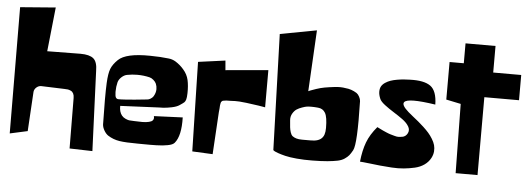

<svg xmlns="http://www.w3.org/2000/svg" viewBox="-49 -837 2872 1037"><g transform="rotate(5 1386.5 -318.5)"><path d="M26.4 3.4 22.9 -680.7 214.8 -695.8 189.5 -456.5 369.6 -458.5Q418.9 -458.5 440.4 -440.4Q461.9 -422.4 461.9 -372.6L479.5 59.6L355.5 56.2L353.5 -217.3Q353.5 -231.9 348.6 -241.5Q343.8 -251 335 -255.1Q326.2 -259.3 318.4 -260.5Q310.5 -261.7 299.8 -261.7L171.9 -266.1Q157.7 -265.1 147 -255.1Q136.2 -245.1 134.8 -231.4L122.1 -17.6Z M782.7 -263.7Q794.9 -283.2 794.9 -303.7Q794.9 -319.8 789.1 -333Q784.7 -343.3 773.9 -352.5Q763.2 -361.8 752.4 -364.3Q720.2 -372.1 685.1 -372.1Q657.7 -372.1 629.9 -366.7Q614.7 -363.8 600.8 -351.1Q586.9 -338.4 582.5 -323.2Q576.2 -297.9 576.2 -273.4V-268.1Q576.7 -247.1 580.8 -240Q585 -232.9 593.3 -231.9Q606.9 -231.4 633.3 -233.2Q659.7 -234.9 682.4 -237.1Q705.1 -239.3 727.5 -241.7Q750 -244.1 751 -244.1Q759.3 -244.6 768.6 -250.5Q777.8 -256.3 782.7 -263.7ZM929.2 -423.3Q951.2 -398.4 958 -367.9Q964.8 -337.4 963.9 -296.9Q963.4 -273.4 960.2 -262.7Q957 -252 951.7 -246.8Q946.3 -241.7 927.2 -229Q913.1 -219.2 886 -213.6Q858.9 -208 838.9 -207L818.8 -206.5L607.9 -196.8Q606.9 -165 622.1 -145.5Q630.4 -135.3 642.6 -129.9Q654.8 -124.5 662.4 -123.3Q669.9 -122.1 689 -121.8Q708 -121.6 712.4 -121.1Q760.7 -118.2 783.2 -128.9Q791 -132.8 793.7 -139.9Q796.4 -147 794.9 -152.3L793.9 -157.7L949.7 -164.1Q952.6 -64.5 918.9 -24.4Q914.1 -18.6 904.8 -14.4Q895.5 -10.3 881.3 -7.8Q867.2 -5.4 854.2 -3.9Q841.3 -2.4 821 -2Q800.8 -1.5 787.6 -1.5Q774.4 -1.5 751.5 -1.7Q728.5 -2 718.3 -2Q654.3 -2 620.1 -7.3Q585.9 -12.7 557.1 -31.2Q544.4 -40 534.9 -56.6Q525.4 -73.2 524.4 -88.4Q521 -242.2 524.4 -313.5Q526.9 -365.7 536.9 -391.1Q546.9 -416.5 573.2 -441.9Q614.7 -482.4 745.1 -480.5Q803.2 -480 846.2 -474.6Q866.2 -472.7 884.3 -461.9Q910.2 -445.8 929.2 -423.3Z M1017.1 14.2 1005.9 -470.2 1152.8 -490.2 1157.2 -438.5 1388.2 -459V-257.3Q1374 -259.8 1352.1 -263.4Q1330.1 -267.1 1285.4 -272.5Q1240.7 -277.8 1223.6 -276.9Q1212.9 -276.4 1200.4 -275.9Q1188 -275.4 1182.1 -275.6Q1176.3 -275.9 1168.7 -274.4Q1161.1 -272.9 1158.9 -272.9Q1156.7 -272.9 1152.8 -269.5Q1148.9 -266.1 1148.4 -264.6Q1147.9 -263.2 1146.2 -256.3Q1144.5 -249.5 1144.5 -245.1Q1144.5 -240.7 1143.6 -229.2Q1142.6 -217.8 1141.6 -209.5L1127.9 19.5Z M1602.5 -100.6Q1657.7 -100.1 1668 -101.6Q1709.5 -106.4 1720.7 -138.7Q1725.6 -153.3 1725.6 -174.8Q1725.6 -233.9 1712.6 -256.1Q1699.7 -278.3 1672.9 -280.3Q1653.3 -282.2 1637.7 -282.2Q1635.3 -282.2 1628.9 -282Q1622.6 -281.7 1620.1 -281.7Q1616.2 -281.2 1609.9 -280.3Q1603.5 -279.3 1587.2 -273.7Q1570.8 -268.1 1558.6 -260.3Q1546.4 -252.4 1536.9 -236.3Q1527.3 -220.2 1528.8 -200.2Q1530.8 -174.8 1532.2 -161.6Q1533.7 -148.4 1538.1 -134.5Q1542.5 -120.6 1550.3 -114.5Q1558.1 -108.4 1570.6 -104.5Q1583 -100.6 1602.5 -100.6ZM1896 -335Q1901.9 -103 1882.3 -67.9Q1872.1 -49.3 1863.8 -39.3Q1855.5 -29.3 1840.8 -19.3Q1826.2 -9.3 1804.4 -4.6Q1782.7 0 1749.3 3.2Q1715.8 6.3 1666.5 6.8Q1620.6 7.3 1581.5 3.7Q1542.5 0 1519.8 -5.6Q1497.1 -11.2 1481 -16.8Q1464.8 -22.5 1458.5 -26.4L1452.6 -30.8L1432.6 -658.7L1630.9 -695.8L1612.8 -364.3Q1616.7 -366.2 1623.8 -369.1Q1630.9 -372.1 1654.1 -379.9Q1677.2 -387.7 1698.7 -391.6Q1720.2 -395.5 1752.9 -399.4Q1785.6 -403.3 1812 -398.4Q1843.8 -396 1873.5 -377.4Q1882.3 -371.1 1888.9 -358.6Q1895.5 -346.2 1896 -335Z M2001.5 -203.6Q2002 -203.6 2014.9 -197Q2027.8 -190.4 2033.2 -188Q2038.6 -185.5 2053.2 -179.2Q2067.9 -172.9 2076.2 -170.7Q2084.5 -168.5 2097.9 -164.6Q2111.3 -160.6 2120.4 -161.1Q2129.4 -161.6 2139.4 -163.1Q2149.4 -164.6 2156.7 -170.4Q2164.1 -176.3 2168.5 -185.1Q2177.7 -203.1 2166.3 -222.4Q2154.8 -241.7 2131.1 -258.8Q2107.4 -275.9 2081.5 -292Q2055.7 -308.1 2033 -325.4Q2010.3 -342.8 2004.4 -356.4Q1995.1 -377.9 1995.1 -395.3Q1995.1 -412.6 2001.7 -424.3Q2008.3 -436 2022 -445.1Q2035.6 -454.1 2050.5 -459.2Q2065.4 -464.4 2085.2 -467.8Q2105 -471.2 2120.4 -472.4Q2135.7 -473.6 2153.8 -474.1Q2231.4 -477.1 2266.4 -451.7Q2301.3 -426.3 2302.7 -352.1Q2152.3 -375 2133.8 -350.6Q2121.6 -334.5 2162.6 -298.8Q2170.9 -291.5 2188.2 -277.6Q2205.6 -263.7 2218.5 -253.2Q2231.4 -242.7 2248.5 -226.8Q2265.6 -210.9 2277.3 -197.5Q2289.1 -184.1 2299.8 -166.7Q2310.5 -149.4 2314.9 -133.5Q2319.3 -117.7 2317.9 -99.4Q2316.4 -81.1 2307.1 -63.5Q2294.9 -40.5 2272.9 -25.1Q2251 -9.8 2222.2 -3.2Q2193.4 3.4 2163.6 6.3Q2133.8 9.3 2097.9 7.1Q2062 4.9 2033.9 2Q2005.9 -1 1973.1 -4.9Q1940.4 -8.8 1924.3 -9.8Q1930.7 -70.8 1947.5 -115.5Q1964.4 -160.2 2001.5 -203.6Z M2444.3 7.3 2439 -367.7 2359.4 -384.3V-587.9H2436.5V-695.8H2599.1V-551.8H2751V-415H2563V7.3Z"/></g></svg>

Font: Some Time Later
Style: Regular
Weight: 400
Version: Version 003.300